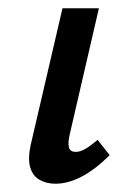

<svg xmlns="http://www.w3.org/2000/svg" viewBox="-20 -438 328 464"><path d="M114 6Q92 6 75.5 -3.5Q59 -13 53 -33.5Q47 -54 54 -87L131 -418H219L148 -111Q144 -93 146.5 -82Q149 -71 163 -71Q174 -71 186 -78Q198 -85 216 -100L245 -63Q211 -29 178 -11.5Q145 6 114 6Z"/></svg>

Font: Ysabeau Office SemiBold
Style: Italic
Weight: 600
Italic angle: -12°
Designer: Christian Thalmann (Catharsis Fonts)
Version: Version 2.001;gftools[0.9.30]; featfreeze: tnum,lnum,ss02